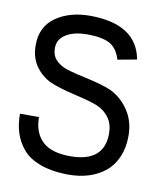

<svg xmlns="http://www.w3.org/2000/svg" viewBox="-75 -699 668 767"><g transform="rotate(10 259.0 -316.0)"><path d="M120.6 -346.2Q83.5 -363.8 59.3 -398.4Q35.2 -433.1 35.2 -482.9Q35.2 -557.6 90.8 -596.7Q146.5 -635.7 229.5 -635.7H233.9Q418.9 -633.3 444.3 -496.1L366.7 -481.9Q353.5 -526.9 322.3 -543.7Q291 -560.5 231.9 -560.5Q162.6 -560.5 129.9 -528.3Q112.8 -510.7 112.8 -485.4Q112.8 -457.5 126 -441.2Q139.2 -424.8 162.6 -413.6Q182.1 -404.3 254.4 -388.7Q326.7 -373 360.8 -357.4Q404.3 -336.4 433.8 -292.7Q463.4 -249 463.4 -189.5Q463.4 -141.6 447.3 -104Q431.2 -66.4 402.6 -43Q374 -19.5 336.4 -7.6Q298.8 4.4 254.4 4.4H245.1Q182.6 2.9 137.7 -13.9Q92.8 -30.8 68.1 -59.8Q43.5 -88.9 32.2 -123.8Q21 -158.7 21 -201.7H98.1Q98.1 -139.6 134 -104.5Q169.9 -69.3 248 -69.3Q385.3 -69.3 385.3 -185.5Q385.3 -223.1 366.9 -248.8Q348.6 -274.4 317.9 -287.6Q291.5 -298.8 223.1 -314.7Q154.8 -330.6 120.6 -346.2Z"/></g></svg>

Font: FantasqueSansM Nerd Font
Style: Regular
Weight: 400
Monospace: yes
Designer: Jany Belluz
Version: Version 1.8.0 ; ttfautohint (v1.8.2);Nerd Fonts 3.4.0